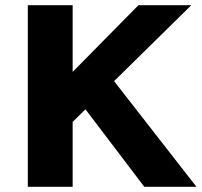

<svg xmlns="http://www.w3.org/2000/svg" viewBox="-20 -720 779 740"><path d="M167 -348.6 513.6 -700H717.4L213.2 -204.2ZM87.2 -700H260V0H87.2ZM276.6 -341.8 392.6 -442 737.2 0H536.2Z"/></svg>

Font: Easer Grotesk Variable
Style: Regular
Weight: 400
Designer: Boardeaser, Bonnie Shaver-Troup, Thomas Jockin
Foundry: Lexend
Version: Version 1.001;Glyphs 3.1.2 (3151)